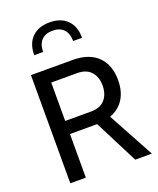

<svg xmlns="http://www.w3.org/2000/svg" viewBox="-169 -1044 942 1145"><g transform="rotate(-20 302.0 -472.0)"><path d="M134.3 -791.5Q134.3 -863.8 174.6 -904.1Q214.8 -944.3 286.1 -944.3Q357.4 -944.3 397.7 -904.1Q438 -863.8 438 -791.5H381.3Q381.3 -839.8 356.4 -865.7Q331.5 -891.6 286.1 -891.6Q240.7 -891.6 215.8 -865.7Q190.9 -839.8 190.9 -791.5ZM173.8 0H75.2V-686.5H339.4Q442.9 -686.5 498.3 -632.3Q553.7 -578.1 553.7 -481.9Q553.7 -410.6 522.9 -361.8Q492.2 -313 434.1 -292L592.8 0H487.3L346.2 -276.9Q342.8 -276.9 339.4 -276.9H173.8ZM173.8 -603.5V-359.9H337.4Q396.5 -359.9 426 -393.8Q455.6 -427.7 455.6 -482.4Q455.6 -536.6 426 -570.1Q396.5 -603.5 337.4 -603.5Z"/></g></svg>

Font: Estedad-FD Medium
Style: Regular
Weight: 500
Designer: Amin Abedi
Version: Version 7.3